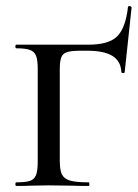

<svg xmlns="http://www.w3.org/2000/svg" viewBox="-20 -616 458 636"><path d="M34 -12Q65 -12 79.5 -17Q94 -22 99.5 -36.5Q105 -51 105 -81V-387Q105 -417 99.5 -431Q94 -445 79.5 -450.5Q65 -456 34 -456Q31 -456 31 -462Q31 -468 34 -468H273Q340 -468 368 -495.5Q396 -523 404 -593Q404 -596 409 -596Q411 -596 413.5 -594.5Q416 -593 416 -592L393 -377Q393 -374 387.5 -374Q382 -374 382 -378Q380 -414 352 -431Q324 -448 269 -448H248Q217 -448 202.5 -443.5Q188 -439 183 -426Q178 -413 178 -386V-85Q178 -53 185 -38.5Q192 -24 211.5 -18Q231 -12 274 -12Q276 -12 276 -6Q276 0 274 0Q237 0 217 -1L141 -2L82 -1Q65 0 34 0Q31 0 31 -6Q31 -12 34 -12Z"/></svg>

Font: Cormorant SC Medium
Style: Regular
Weight: 500
Designer: Christian Thalmann (Catharsis Fonts)
Version: Version 3.000